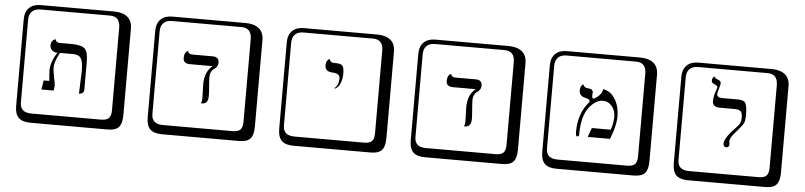

<svg xmlns="http://www.w3.org/2000/svg" viewBox="-51 -1056 6581 1570"><g transform="rotate(5 3239.0 -271.0)"><path d="M603 -59.1 609.9 -244.1Q609.9 -320.3 592.5 -349.1Q575.2 -377.9 525.9 -377.9H419.9Q377.9 -303.7 377.9 -258.8Q377.9 -223.6 388.9 -172.9Q399.9 -122.1 399.9 -109.9L395 -66.9H293.9L306.2 -142.1H352.1Q351.1 -156.2 348.6 -189.7Q346.2 -223.1 346.2 -226.1Q346.2 -297.9 398.9 -377.9H395Q369.1 -377.9 353 -394Q336.9 -410.2 336.9 -433.1Q336.9 -454.1 346.4 -467.5Q356 -481 365.2 -483.4L374 -485.8Q379.9 -459 411.1 -459H504.9Q587.9 -459 616 -432.4Q644 -405.8 644 -326.2V-92.8Q644 -78.6 634 -70.3Q624 -62 613.3 -60.5ZM229 -717.8Q184.1 -717.8 160.2 -693.8Q136.2 -669.9 136.2 -625V53.2Q136.2 136.2 229 136.2H800.8Q845.7 136.2 864.7 117.2Q883.8 98.1 883.8 53.2V-625Q883.8 -717.8 800.8 -717.8ZM980 84Q980 152.8 953.4 182.4Q926.8 211.9 860.8 211.9H229Q161.1 211.9 130.6 181.4Q100.1 150.9 100.1 84V-625Q100.1 -687 134 -720.5Q168 -753.9 229 -753.9H831.1Q900.9 -753.9 940.4 -721.9Q980 -689.9 980 -625Z M1653.8 -287.1Q1653.8 -262.2 1658.2 -210.7Q1662.6 -159.2 1662.6 -132.8Q1662.6 -67.9 1611.8 -67.9H1602.5Q1611.3 -82 1611.8 -106Q1611.8 -130.9 1610.1 -168.9Q1608.4 -207 1608.4 -224.1Q1608.4 -328.1 1672.4 -378.9H1486.8Q1430.7 -378.9 1430.7 -424.8Q1430.7 -448.7 1438.2 -463.9Q1445.8 -479 1453.6 -481.9L1461.4 -484.9Q1468.3 -459 1498.5 -459H1665.5Q1717.3 -459 1717.8 -413.1Q1717.8 -392.1 1707.8 -377.9Q1697.8 -363.8 1685.8 -356.9Q1673.8 -350.1 1663.8 -332Q1653.8 -314 1653.8 -287.1ZM1308.6 -717.8Q1263.7 -717.8 1239.7 -693.8Q1215.8 -669.9 1215.8 -625V53.2Q1215.8 136.2 1308.6 136.2H1880.4Q1925.3 136.2 1944.3 117.2Q1963.4 98.1 1963.4 53.2V-625Q1963.4 -717.8 1880.4 -717.8ZM2059.6 84Q2059.6 152.8 2033 182.4Q2006.3 211.9 1940.4 211.9H1308.6Q1240.7 211.9 1210.2 181.4Q1179.7 150.9 1179.7 84V-625Q1179.7 -687 1213.6 -720.5Q1247.6 -753.9 1308.6 -753.9H1910.6Q1980.5 -753.9 2020 -721.9Q2059.6 -689.9 2059.6 -625Z M2685.1 -282.2 2680.2 -288.1Q2714.4 -312 2714.4 -371.1Q2714.4 -409.2 2655.3 -412.1Q2591.3 -414.1 2591.3 -465.8Q2591.3 -487.8 2599.4 -501.5Q2607.4 -515.1 2615.2 -517.6L2623 -520Q2624 -506.8 2633.5 -500Q2643.1 -493.2 2651.6 -492.2Q2660.2 -491.2 2676.3 -491.2Q2716.3 -491.2 2729.2 -475.1Q2742.2 -459 2742.2 -408.2Q2742.2 -374 2729.7 -337.2Q2717.3 -300.3 2685.1 -282.2ZM2388.2 -717.8Q2343.3 -717.8 2319.3 -693.8Q2295.4 -669.9 2295.4 -625V53.2Q2295.4 136.2 2388.2 136.2H2960Q3004.9 136.2 3023.9 117.2Q3043 98.1 3043 53.2V-625Q3043 -717.8 2960 -717.8ZM3139.2 84Q3139.2 152.8 3112.5 182.4Q3085.9 211.9 3020 211.9H2388.2Q2320.3 211.9 2289.8 181.4Q2259.3 150.9 2259.3 84V-625Q2259.3 -687 2293.2 -720.5Q2327.1 -753.9 2388.2 -753.9H2990.2Q3060.1 -753.9 3099.6 -721.9Q3139.2 -689.9 3139.2 -625Z M3813 -287.1Q3813 -262.2 3817.4 -210.7Q3821.8 -159.2 3821.8 -132.8Q3821.8 -67.9 3771 -67.9H3761.7Q3770.5 -82 3771 -106Q3771 -130.9 3769.3 -168.9Q3767.6 -207 3767.6 -224.1Q3767.6 -328.1 3831.5 -378.9H3646Q3589.8 -378.9 3589.8 -424.8Q3589.8 -448.7 3597.4 -463.9Q3605 -479 3612.8 -481.9L3620.6 -484.9Q3627.4 -459 3657.7 -459H3824.7Q3876.5 -459 3877 -413.1Q3877 -392.1 3866.9 -377.9Q3856.9 -363.8 3845 -356.9Q3833 -350.1 3823 -332Q3813 -314 3813 -287.1ZM3467.8 -717.8Q3422.9 -717.8 3398.9 -693.8Q3375 -669.9 3375 -625V53.2Q3375 136.2 3467.8 136.2H4039.6Q4084.5 136.2 4103.5 117.2Q4122.6 98.1 4122.6 53.2V-625Q4122.6 -717.8 4039.6 -717.8ZM4218.8 84Q4218.8 152.8 4192.1 182.4Q4165.5 211.9 4099.6 211.9H3467.8Q3399.9 211.9 3369.4 181.4Q3338.9 150.9 3338.9 84V-625Q3338.9 -687 3372.8 -720.5Q3406.7 -753.9 3467.8 -753.9H4069.8Q4139.6 -753.9 4179.2 -721.9Q4218.8 -689.9 4218.8 -625Z M4870.1 -470.2Q4934.1 -459 4970.2 -397.9Q5006.3 -336.9 5006.3 -258.8Q5006.3 -205.6 4983.4 -131.8L4961.4 -69.8H4778.3L4805.2 -145H4961.4Q4980.5 -207 4980.5 -251Q4980.5 -304.2 4950.9 -339.6Q4921.4 -375 4874.5 -375Q4844.7 -375 4812.5 -353.5Q4780.3 -332 4756.3 -295.9Q4706.5 -222.7 4706.5 -77.1Q4706.5 -74.2 4701.9 -70.1Q4697.3 -65.9 4692.4 -65.9Q4679.2 -65.9 4679.2 -102.1Q4679.2 -259.3 4768.6 -356Q4768.6 -370.1 4760.5 -376Q4752.4 -381.8 4727.5 -387.2Q4680.7 -398.4 4680.2 -442.9Q4680.2 -463.9 4686.8 -476.3Q4693.4 -488.8 4699.7 -491.7L4706.5 -494.1Q4709.5 -482.9 4716.8 -476.6Q4724.1 -470.2 4729.7 -468.5Q4735.4 -466.8 4746.6 -465.8Q4759.8 -464.8 4766.6 -463.4Q4773.4 -461.9 4780.5 -454.3Q4787.6 -446.8 4787.6 -434.1Q4787.6 -427.2 4786.4 -421.1Q4785.2 -415 4785.2 -410.2Q4785.2 -391.1 4797.4 -383.8Q4865.2 -420.4 4870.1 -470.2ZM4547.4 -717.8Q4502.4 -717.8 4478.5 -693.8Q4454.6 -669.9 4454.6 -625V53.2Q4454.6 136.2 4547.4 136.2H5119.1Q5164.1 136.2 5183.1 117.2Q5202.1 98.1 5202.1 53.2V-625Q5202.1 -717.8 5119.1 -717.8ZM5298.3 84Q5298.3 152.8 5271.7 182.4Q5245.1 211.9 5179.2 211.9H4547.4Q4479.5 211.9 4449 181.4Q4418.5 150.9 4418.5 84V-625Q4418.5 -687 4452.4 -720.5Q4486.3 -753.9 4547.4 -753.9H5149.4Q5219.2 -753.9 5258.8 -721.9Q5298.3 -689.9 5298.3 -625Z M5802.7 -509.8Q5802.7 -481.9 5851.1 -481.9H5979Q6024.9 -481.9 6038.3 -456.1Q6051.8 -430.2 6051.8 -362.8Q6051.8 -314.9 6042.2 -294.4Q6032.7 -273.9 5992.2 -228Q5970.2 -203.1 5961.7 -192.6Q5953.1 -182.1 5944.1 -166Q5935.1 -149.9 5935.1 -138.2Q5935.1 -132.3 5936.5 -123Q5938 -113.8 5938 -110.8Q5938 -84 5914.1 -84Q5889.2 -84 5889.2 -113.8Q5889.2 -156.7 5972.2 -243.2Q6001 -272 6010 -289.6Q6019 -307.1 6019 -340.8Q6019 -373 6005.6 -387.5Q5992.2 -401.9 5949.7 -401.9H5835Q5772.9 -401.9 5772.9 -451.2Q5772.9 -492.2 5791 -540Q5798.8 -559.1 5798.8 -566.9Q5798.8 -579.1 5774.9 -588.9Q5749 -597.7 5749 -615.2Q5749 -630.4 5754.4 -639.2Q5759.8 -647.9 5766.1 -649.4L5772 -650.9Q5772.9 -637.7 5793.9 -630.9Q5823.7 -622.1 5823.7 -600.1Q5823.7 -598.1 5817.4 -573Q5811 -547.9 5809.1 -543Q5802.7 -522.9 5802.7 -509.8ZM5627 -717.8Q5582 -717.8 5558.1 -693.8Q5534.2 -669.9 5534.2 -625V53.2Q5534.2 136.2 5627 136.2H6198.7Q6243.7 136.2 6262.7 117.2Q6281.7 98.1 6281.7 53.2V-625Q6281.7 -717.8 6198.7 -717.8ZM6377.9 84Q6377.9 152.8 6351.3 182.4Q6324.7 211.9 6258.8 211.9H5627Q5559.1 211.9 5528.6 181.4Q5498 150.9 5498 84V-625Q5498 -687 5532 -720.5Q5565.9 -753.9 5627 -753.9H6229Q6298.8 -753.9 6338.4 -721.9Q6377.9 -689.9 6377.9 -625Z"/></g></svg>

Font: Linux Biolinum Keyboard O
Style: Regular
Weight: 700
Designer: Philipp H. Poll
Foundry: Philipp H. Poll
Version: Version 0.6.1